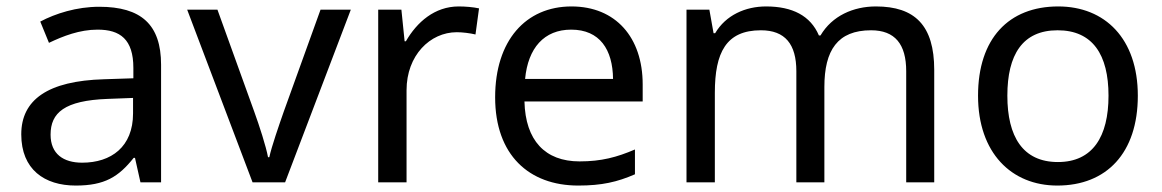

<svg xmlns="http://www.w3.org/2000/svg" viewBox="-20 -566 3606 596"><path d="M288 -545C218 -545 152 -524 105 -499L132 -433C176 -454 227 -474 283 -474C353 -474 394 -444 394 -355V-323L303 -320C128 -315 46 -256 46 -149C46 -40 118 10 215 10C305 10 348 -17 395 -76H399L416 0H480V-365C480 -490 418 -545 288 -545ZM314 -259 393 -262V-214C393 -110 325 -61 235 -61C177 -61 137 -88 137 -148C137 -216 180 -254 314 -259Z M764 0H865L1069 -536H975L861 -220C846 -177 823 -111 816 -78H812C806 -111 785 -176 769 -220L655 -536H561Z M1404 -546C1329 -546 1274 -497 1240 -438H1236L1226 -536H1154V0H1242V-286C1242 -394 1315 -466 1398 -466C1416 -466 1439 -463 1456 -459L1467 -540C1449 -544 1424 -546 1404 -546Z M1754 -546C1612 -546 1517 -440 1517 -264C1517 -85 1622 10 1775 10C1848 10 1896 -1 1951 -25V-102C1895 -78 1847 -65 1779 -65C1672 -65 1611 -130 1608 -251H1975V-304C1975 -450 1891 -546 1754 -546ZM1753 -474C1842 -474 1882 -412 1883 -321H1610C1619 -417 1669 -474 1753 -474Z M2699 -546C2629 -546 2563 -517 2527 -456H2522C2496 -517 2440 -546 2358 -546C2294 -546 2233 -519 2200 -463H2195L2182 -536H2111V0H2199V-278C2199 -403 2234 -472 2342 -472C2417 -472 2452 -429 2452 -345V0H2539V-296C2539 -410 2580 -472 2684 -472C2758 -472 2793 -429 2793 -345V0H2880V-349C2880 -487 2820 -546 2699 -546Z M3512 -269C3512 -446 3410 -546 3265 -546C3111 -546 3016 -446 3016 -269C3016 -91 3120 10 3262 10C3415 10 3512 -91 3512 -269ZM3107 -269C3107 -396 3154 -472 3263 -472C3372 -472 3421 -396 3421 -269C3421 -142 3372 -63 3264 -63C3155 -63 3107 -142 3107 -269Z"/></svg>

Font: Noto Sans Kayah Li
Style: Regular
Weight: 400
Designer: Monotype Design Team, Sérgio Martins
Foundry: Monotype Imaging Inc.
Version: Version 2.002